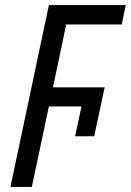

<svg xmlns="http://www.w3.org/2000/svg" viewBox="-20 -734 514 754"><path d="M21 0 172 -714H474L458 -638H240L188 -391H391L350 -199H275L300 -316H172L105 0Z"/></svg>

Font: Noto Sans UI SemiCondensed
Style: Italic
Weight: 400
Width: 4
Italic angle: -12°
Designer: Monotype Design Team
Foundry: Monotype Imaging Inc.
Version: Version 1.901